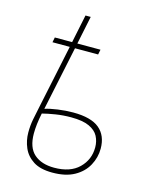

<svg xmlns="http://www.w3.org/2000/svg" viewBox="-116 -836 730 922"><g transform="rotate(15 249.5 -375.0)"><path d="M234 10Q174 10 139 -12.5Q104 -35 88.5 -71Q73 -107 73 -147Q73 -182 79 -212.5Q85 -243 92 -276L159 -595H73L78 -620H164L193 -760H219L190 -620H305L300 -595H185L118 -276Q142 -284 181 -289.5Q220 -295 257 -295Q346 -295 387.5 -260.5Q429 -226 429 -161Q429 -117 407.5 -77.5Q386 -38 343 -14Q300 10 234 10ZM236 -15Q316 -15 359 -57Q402 -99 402 -160Q402 -190 389 -215Q376 -240 343.5 -255Q311 -270 254 -270Q213 -270 176 -264Q139 -258 112 -251Q100 -193 100 -149Q100 -79 136.5 -47Q173 -15 236 -15Z"/></g></svg>

Font: Noto Sans Thin
Style: Italic
Weight: 100
Italic angle: -12°
Designer: Monotype Design Team
Foundry: Monotype Imaging Inc.
Version: Version 2.013; ttfautohint (v1.8.4.7-5d5b)